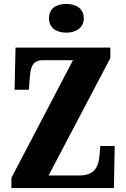

<svg xmlns="http://www.w3.org/2000/svg" viewBox="-20 -956 641 976"><path d="M317 -790C365 -790 406 -814 406 -863C406 -914 365 -936 317 -936C267 -936 229 -914 229 -863C229 -814 267 -790 317 -790ZM38 0H559L563 -214H490L486 -169C482 -117 467 -64 385 -64H227L541 -661V-714H59L54 -500H127L131 -557C135 -614 144 -650 200 -650H351L38 -52Z"/></svg>

Font: Noto Serif Devanagari ExtraCondensed Black
Style: Regular
Weight: 900
Width: 2
Designer: Universal Thirst, Indian Type Foundry and the Monotype Design Team
Foundry: Monotype Imaging Inc.
Version: Version 2.004